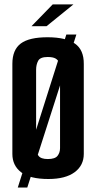

<svg xmlns="http://www.w3.org/2000/svg" viewBox="-20 -793 430 857"><path d="M196.2 6Q113.4 6 74.3 -24.1Q35.2 -54.2 35.2 -105.8V-508.3Q35.2 -570.7 72.9 -598.9Q110.7 -627 193.9 -626.7Q274.2 -626.3 314.4 -598.4Q354.7 -570.4 354 -507.3V-106.2Q354 -54.6 313.1 -24.3Q272.1 6 196.2 6ZM193.3 -83.1Q225.8 -83.1 236.9 -97.5Q248 -111.9 248 -131.7V-480.8Q248 -498.8 244 -511.8Q240 -524.8 228.2 -531.7Q216.4 -538.6 192.6 -538.6Q159.4 -538.6 150.3 -521.5Q141.2 -504.5 141.2 -481.8V-131.3Q141.2 -111.9 151.9 -97.5Q162.7 -83.1 193.3 -83.1ZM59.4 44 276.1 -638.9H320.9L101.8 44ZM120.6 -676.1 215.2 -773.3H307.7L187.8 -676.1Z"/></svg>

Font: Smooch Sans Thin
Style: Regular
Weight: 100
Designer: Robert E. Leuschke
Foundry: Robert E. Leuschke
Version: Version 1.010